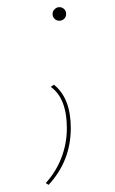

<svg xmlns="http://www.w3.org/2000/svg" viewBox="-20 -351 321 537"><path d="M127 -312Q127 -320 133 -325.5Q139 -331 146 -331Q154 -331 159.5 -325.5Q165 -320 165 -312Q165 -304 159.5 -298.5Q154 -293 146 -293Q138 -293 132.5 -298.5Q127 -304 127 -312ZM108 161Q137 129 152 89.5Q167 50 167 8Q167 -76 122 -108L131 -114Q178 -76 178 7Q178 99 116 166Z"/></svg>

Font: Ysabeau Infant Hairline
Style: Regular
Weight: 100
Designer: Christian Thalmann (Catharsis Fonts)
Version: Version 0.003